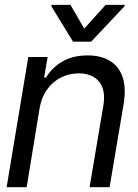

<svg xmlns="http://www.w3.org/2000/svg" viewBox="-20 -785 579 805"><path d="M145.5 -328.1 91.8 0H7.8L98.6 -545.9H179.7L165 -460H172.9Q198.2 -502 241.9 -527.3Q285.6 -552.7 347.7 -552.7Q402.3 -552.7 440.2 -530.3Q478 -507.8 493.9 -462.2Q509.8 -416.5 498 -346.7L439.5 0H355.5L413.1 -340.8Q424.3 -404.8 396.7 -440.9Q369.1 -477.1 310.5 -477.5Q270 -477.5 235.4 -460Q200.7 -442.4 177 -409.2Q153.3 -376 145.5 -328.1ZM275.4 -764.6 333 -665 422.9 -764.6H502.9L502 -758.8L362.3 -610.4H286.1L195.3 -758.8L196.3 -764.6Z"/></svg>

Font: Inter Tight
Style: Italic
Weight: 400
Italic angle: -9.39999°
Designer: Rasmus Andersson
Foundry: rsms
Version: Version 3.002